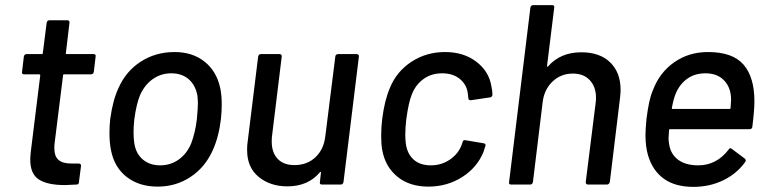

<svg xmlns="http://www.w3.org/2000/svg" viewBox="-20 -720 2996 749"><path d="M335 -430H230Q226 -430 226 -426L193 -161Q192 -154 192 -142Q192 -110 208.5 -96Q225 -82 259 -82H287Q292 -82 294.5 -79Q297 -76 296 -72L288 -10Q288 0 278 0Q246 2 233 2Q166 2 132 -19.5Q98 -41 98 -98Q98 -107 100 -127L137 -426Q137 -430 133 -430H74Q64 -430 66 -440L73 -499Q75 -509 84 -509H143Q147 -509 147 -513L162 -631Q164 -641 173 -641H243Q247 -641 249.5 -638Q252 -635 251 -631L237 -513Q236 -512 237 -510.5Q238 -509 240 -509H345Q355 -509 353 -499L346 -440Q344 -430 335 -430Z M413 -134Q407 -163 407 -201Q407 -229 410 -256Q420 -329 442 -376Q471 -442 529 -479.5Q587 -517 661 -517Q731 -517 778 -479.5Q825 -442 839 -377Q845 -349 845 -313Q845 -286 842 -257Q834 -187 810 -134Q780 -67 723 -29.5Q666 8 595 8Q523 8 474.5 -29.5Q426 -67 413 -134ZM726 -161Q742 -204 748 -255Q752 -299 752 -317Q752 -330 750 -348Q742 -389 715.5 -411.5Q689 -434 648 -434Q608 -434 576 -411.5Q544 -389 526 -348Q512 -314 504 -255Q501 -228 501 -203Q501 -179 504 -161Q510 -121 537 -98Q564 -75 605 -75Q645 -75 677 -97.5Q709 -120 726 -161Z M1299 -509H1371Q1376 -509 1378.5 -506Q1381 -503 1380 -499L1320 -10Q1318 0 1309 0H1236Q1226 0 1228 -10L1232 -47Q1233 -49 1231.5 -49.5Q1230 -50 1228 -48Q1182 7 1101 7Q1034 7 989 -30Q944 -67 944 -134Q944 -150 945 -158L987 -499Q989 -509 998 -509H1071Q1075 -509 1077.5 -506Q1080 -503 1079 -499L1041 -188Q1040 -181 1040 -168Q1040 -125 1063 -100.5Q1086 -76 1129 -76Q1178 -76 1210.5 -106.5Q1243 -137 1249 -188L1288 -499Q1288 -503 1291 -506Q1294 -509 1299 -509Z M1471 -135Q1467 -158 1467 -190Q1467 -224 1471 -256Q1480 -328 1501 -377Q1527 -441 1585 -479Q1643 -517 1716 -517Q1789 -517 1838.5 -479Q1888 -441 1897 -383Q1901 -366 1901 -350Q1900 -341 1891 -340L1817 -329H1815Q1807 -329 1807 -338L1805 -354Q1802 -388 1775 -411Q1748 -434 1705 -434Q1662 -434 1631 -411Q1600 -388 1586 -350Q1574 -321 1565 -255Q1561 -222 1561 -193Q1561 -179 1563 -161Q1568 -121 1593 -98Q1618 -75 1661 -75Q1703 -75 1736.5 -98.5Q1770 -122 1782 -158L1784 -163Q1784 -166 1785 -167Q1786 -171 1789 -172.5Q1792 -174 1796 -173L1867 -161Q1875 -159 1874 -153Q1874 -150 1873 -149Q1872 -144 1866 -127Q1841 -66 1782.5 -29Q1724 8 1651 8Q1578 8 1530.5 -30.5Q1483 -69 1471 -135Z M2401 -369Q2401 -360 2399 -340L2359 -10Q2358 -6 2355 -3Q2352 0 2348 0H2274Q2265 0 2265 -10L2304 -321Q2305 -327 2305 -339Q2305 -381 2281 -407Q2257 -433 2215 -433Q2168 -433 2135.5 -402Q2103 -371 2097 -322L2059 -10Q2057 0 2048 0H1974Q1964 0 1966 -10L2049 -690Q2051 -700 2060 -700H2134Q2144 -700 2142 -690L2114 -463Q2114 -461 2115.5 -460Q2117 -459 2118 -461Q2166 -516 2248 -516Q2320 -516 2360.5 -476.5Q2401 -437 2401 -369Z M2915 -226Q2914 -216 2904 -216H2594Q2590 -216 2590 -212Q2588 -188 2588 -180Q2588 -170 2590 -160Q2595 -120 2624.5 -97.5Q2654 -75 2704 -75Q2775 -75 2822 -136Q2828 -146 2835 -139L2886 -101Q2892 -95 2887 -88Q2854 -42 2801 -16.5Q2748 9 2685 9Q2614 9 2570 -22.5Q2526 -54 2508 -114Q2498 -148 2498 -194Q2498 -213 2502 -257Q2507 -295 2512.5 -321Q2518 -347 2527 -368Q2553 -437 2610 -477Q2667 -517 2742 -517Q2838 -517 2880.5 -468Q2923 -419 2923 -325Q2923 -290 2915 -226ZM2616 -355Q2607 -333 2601 -299Q2600 -295 2604 -295H2826Q2830 -295 2830 -299Q2832 -323 2832 -331Q2832 -377 2805.5 -405.5Q2779 -434 2732 -434Q2690 -434 2660.5 -412.5Q2631 -391 2616 -355Z"/></svg>

Font: Barlow Medium
Style: Italic
Weight: 500
Italic angle: -7°
Designer: Jeremy Tribby
Foundry: Tribby Type
Version: Version 1.408